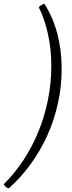

<svg xmlns="http://www.w3.org/2000/svg" viewBox="-63 -820 390 1040"><path d="M-15 200Q-22 200 -30 193.5Q-38 187 -43 178Q16 120 63.5 48Q111 -24 145 -107Q179 -190 197 -280.5Q215 -371 215 -465Q215 -552 197 -634.5Q179 -717 147 -781Q153 -788 162.5 -793.5Q172 -799 177 -800Q224 -727 247.5 -637.5Q271 -548 271 -447Q271 -352 251 -261Q231 -170 193.5 -87Q156 -4 103.5 68.5Q51 141 -15 200Z"/></svg>

Font: Texturina Medium 12pt Thin
Style: Italic
Weight: 250
Italic angle: -11°
Version: Version 1.002